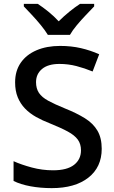

<svg xmlns="http://www.w3.org/2000/svg" viewBox="-20 -961 590 991"><path d="M505 -193Q505 -98 436 -44Q367 10 247 10Q189 10 137.5 0.5Q86 -9 50 -27V-129Q90 -111 144 -96.5Q198 -82 254 -82Q326 -82 362 -110Q398 -138 398 -185Q398 -218 381.5 -240.5Q365 -263 330 -282Q295 -301 238 -324Q199 -339 166 -357.5Q133 -376 109 -401Q85 -426 71.5 -459Q58 -492 58 -536Q58 -595 87 -637Q116 -679 168.5 -701.5Q221 -724 290 -724Q348 -724 397.5 -712.5Q447 -701 492 -681L458 -592Q417 -609 374.5 -620Q332 -631 287 -631Q228 -631 197 -605Q166 -579 166 -537Q166 -504 181 -481.5Q196 -459 229 -441Q262 -423 316 -401Q376 -377 418.5 -350.5Q461 -324 483 -286.5Q505 -249 505 -193ZM227 -781Q213 -804 191 -831Q169 -858 145 -883.5Q121 -909 103 -928V-941H175Q201 -924 229.5 -901Q258 -878 283 -851Q310 -878 338.5 -901Q367 -924 393 -941H466V-928Q448 -909 423.5 -883.5Q399 -858 376.5 -831Q354 -804 341 -781Z"/></svg>

Font: Noto Sans Vithkuqi Medium
Style: Regular
Weight: 500
Version: Version 1.001